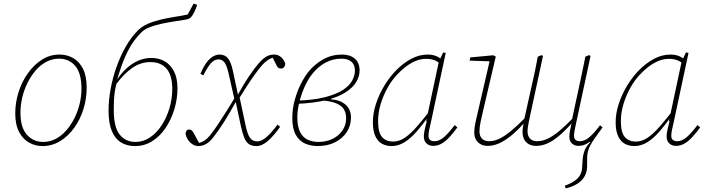

<svg xmlns="http://www.w3.org/2000/svg" viewBox="-20 -802 3929 1070"><path d="M217 12Q177 12 142.5 -7Q108 -26 86.5 -66.5Q65 -107 65 -171Q65 -229 83 -287Q101 -345 134.5 -392.5Q168 -440 213 -469Q258 -498 312 -498Q354 -498 388.5 -478Q423 -458 443 -417.5Q463 -377 463 -313Q463 -252 445 -194Q427 -136 393.5 -89.5Q360 -43 315 -15.5Q270 12 217 12ZM221 -11Q258 -11 290.5 -28Q323 -45 349.5 -75.5Q376 -106 395 -144Q414 -182 424 -224Q434 -266 434 -307Q434 -394 399.5 -434.5Q365 -475 309 -475Q271 -475 237.5 -457Q204 -439 178 -408.5Q152 -378 133 -339.5Q114 -301 104 -258.5Q94 -216 94 -175Q94 -91 130 -51Q166 -11 221 -11Z M732 12Q687 12 654 -8.5Q621 -29 603 -72.5Q585 -116 585 -186Q585 -244 596.5 -306.5Q608 -369 629.5 -429.5Q651 -490 681 -542.5Q711 -595 748 -632Q771 -655 804.5 -669.5Q838 -684 876.5 -693Q915 -702 953.5 -708Q992 -714 1026 -721L1059 -782L1079 -775Q1071 -752 1062 -733Q1053 -714 1041 -703Q1035 -696 1011 -692Q987 -688 953.5 -683Q920 -678 884 -670.5Q848 -663 817 -651.5Q786 -640 768 -622Q747 -601 728 -575.5Q709 -550 691.5 -515.5Q674 -481 657.5 -435.5Q641 -390 625 -329H617Q634 -364 657 -391.5Q680 -419 706.5 -438.5Q733 -458 762.5 -468.5Q792 -479 823 -479Q866 -479 898.5 -460Q931 -441 950 -403.5Q969 -366 969 -310Q969 -250 951.5 -192.5Q934 -135 902.5 -88.5Q871 -42 828 -15Q785 12 732 12ZM735 -11Q779 -11 816.5 -36.5Q854 -62 881.5 -104.5Q909 -147 924.5 -199.5Q940 -252 940 -306Q940 -383 908 -419.5Q876 -456 819 -456Q763 -456 716.5 -423Q670 -390 629 -335Q623 -313 619.5 -289Q616 -265 615 -239.5Q614 -214 614 -189Q614 -93 647 -52Q680 -11 735 -11Z M1409 12Q1383 12 1367 1Q1351 -10 1341 -35Q1331 -60 1322 -101L1294 -232L1290 -233L1253 -397Q1242 -442 1229 -456.5Q1216 -471 1198 -471Q1176 -471 1157.5 -452Q1139 -433 1113 -382L1097 -391Q1114 -431 1131.5 -454Q1149 -477 1167.5 -487.5Q1186 -498 1204 -498Q1233 -498 1250.5 -477Q1268 -456 1279 -402L1306 -275H1312L1348 -106Q1359 -54 1373 -34Q1387 -14 1414 -14Q1437 -14 1464.5 -37.5Q1492 -61 1527 -108L1541 -95Q1507 -47 1474 -17.5Q1441 12 1409 12ZM1014 -56Q1015 -67 1019.5 -73.5Q1024 -80 1033 -80Q1044 -80 1050 -74Q1056 -68 1063 -54L1094 3L1072 -3L1092 -6Q1109 -11 1122.5 -20.5Q1136 -30 1150 -47Q1171 -73 1195.5 -110Q1220 -147 1245.5 -187.5Q1271 -228 1293 -266L1305 -254Q1261 -173 1228 -121.5Q1195 -70 1168 -36Q1150 -12 1129 0Q1108 12 1086 12Q1061 12 1040.5 -7.5Q1020 -27 1014 -56ZM1311 -251 1299 -263Q1339 -335 1369.5 -379.5Q1400 -424 1421 -448Q1441 -472 1461.5 -485Q1482 -498 1508 -498Q1532 -498 1548.5 -481.5Q1565 -465 1570 -446Q1570 -437 1563.5 -428.5Q1557 -420 1547 -420Q1536 -420 1530 -425Q1524 -430 1518 -444L1495 -490L1516 -483L1496 -479Q1483 -475 1468 -464Q1453 -453 1439 -437Q1418 -412 1398 -384Q1378 -356 1357 -323.5Q1336 -291 1311 -251Z M1751 12Q1712 12 1680 -2Q1648 -16 1628.5 -50.5Q1609 -85 1609 -144Q1609 -197 1623 -246.5Q1637 -296 1657.5 -336Q1678 -376 1698 -401Q1734 -445 1781.5 -471.5Q1829 -498 1886 -498Q1931 -498 1957.5 -475Q1984 -452 1984 -409Q1984 -377 1965.5 -345.5Q1947 -314 1906 -287.5Q1865 -261 1797 -244Q1729 -227 1630 -223L1631 -241Q1728 -244 1791.5 -260.5Q1855 -277 1891.5 -301Q1928 -325 1943 -353.5Q1958 -382 1958 -409Q1958 -441 1938.5 -458Q1919 -475 1882 -475Q1835 -475 1794 -453Q1753 -431 1721 -391Q1706 -373 1691 -345.5Q1676 -318 1664 -285Q1652 -252 1644.5 -217Q1637 -182 1637 -148Q1637 -96 1652.5 -66Q1668 -36 1694.5 -23.5Q1721 -11 1755 -11Q1798 -11 1833 -28Q1868 -45 1888.5 -75Q1909 -105 1909 -143Q1909 -171 1897 -192Q1885 -213 1854 -226Q1823 -239 1767 -243L1825 -258V-248Q1861 -246 1886 -232.5Q1911 -219 1923.5 -197.5Q1936 -176 1936 -147Q1936 -102 1912.5 -66Q1889 -30 1847 -9Q1805 12 1751 12Z M2162 12Q2133 12 2109.5 -0.5Q2086 -13 2072 -42.5Q2058 -72 2058 -121Q2058 -170 2075 -222.5Q2092 -275 2121.5 -324Q2151 -373 2189.5 -412Q2228 -451 2272.5 -474.5Q2317 -498 2363 -498Q2382 -498 2397.5 -494Q2413 -490 2425 -482.5Q2437 -475 2445 -464L2441 -439Q2423 -458 2402.5 -466Q2382 -474 2355 -474Q2322 -474 2292 -460.5Q2262 -447 2236.5 -426.5Q2211 -406 2190 -383Q2163 -354 2139.5 -312Q2116 -270 2101.5 -222Q2087 -174 2087 -127Q2087 -63 2109.5 -38Q2132 -13 2170 -13Q2205 -13 2237 -35Q2269 -57 2304.5 -98Q2340 -139 2384 -195L2387 -159H2372Q2337 -109 2303 -70Q2269 -31 2234.5 -9.5Q2200 12 2162 12ZM2394 11Q2371 11 2356.5 -3Q2342 -17 2342 -41Q2342 -53 2344 -65Q2346 -77 2349.5 -91Q2353 -105 2358 -125L2355 -127L2427 -465L2429 -466L2450 -510L2464 -507L2380 -114Q2376 -97 2372 -79Q2368 -61 2368 -45Q2368 -29 2377 -22Q2386 -15 2401 -15Q2428 -15 2454 -37.5Q2480 -60 2514 -105L2529 -92Q2507 -62 2485.5 -38.5Q2464 -15 2441.5 -2Q2419 11 2394 11Z M3133 248 3127 233Q3173 217 3197.5 193.5Q3222 170 3224 133L3227 87Q3228 73 3231 60Q3234 47 3238.5 35.5Q3243 24 3250.5 13Q3258 2 3269 -9L3262 -17L3312 -79L3338 -92Q3313 -57 3296 -33.5Q3279 -10 3269.5 8.5Q3260 27 3256 44Q3252 61 3252 82V122Q3252 171 3221.5 202.5Q3191 234 3133 248ZM2698 11Q2676 11 2659 2Q2642 -7 2632.5 -24Q2623 -41 2623 -64Q2623 -87 2629 -116Q2635 -145 2643 -178L2712 -476L2719 -460L2597 -464L2601 -482L2729 -494L2743 -487L2673 -188Q2665 -155 2658.5 -124Q2652 -93 2652 -70Q2652 -44 2666 -29.5Q2680 -15 2706 -15Q2733 -15 2762 -28.5Q2791 -42 2827.5 -72Q2864 -102 2912 -151L2914 -115H2900Q2858 -69 2823 -41.5Q2788 -14 2757.5 -1.5Q2727 11 2698 11ZM2968 11Q2945 11 2928 2Q2911 -7 2901.5 -24.5Q2892 -42 2892 -68Q2892 -79 2894 -91Q2896 -103 2899 -119H2898Q2899 -126 2901 -133.5Q2903 -141 2904 -148L2942 -319Q2952 -360 2960.5 -402Q2969 -444 2977 -486L2998 -495L3006 -490L2932 -147Q2929 -133 2926.5 -120Q2924 -107 2922 -95Q2920 -83 2920 -70Q2920 -44 2934 -29.5Q2948 -15 2973 -15Q3002 -15 3032 -29Q3062 -43 3098 -73Q3134 -103 3180 -151L3182 -117H3168Q3126 -70 3092 -42Q3058 -14 3028 -1.5Q2998 11 2968 11ZM3204 11Q3182 11 3167.5 -2.5Q3153 -16 3153 -40Q3153 -57 3157 -76.5Q3161 -96 3166 -118L3164 -119L3207 -318Q3216 -360 3225 -402Q3234 -444 3242 -486L3263 -495L3271 -490L3189 -108Q3186 -93 3182.5 -76Q3179 -59 3179 -45Q3179 -30 3187.5 -22.5Q3196 -15 3212 -15Q3238 -15 3264 -37Q3290 -59 3324 -104L3338 -92Q3317 -62 3295.5 -38.5Q3274 -15 3251.5 -2Q3229 11 3204 11Z M3515 12Q3486 12 3462.5 -0.5Q3439 -13 3425 -42.5Q3411 -72 3411 -121Q3411 -170 3428 -222.5Q3445 -275 3474.5 -324Q3504 -373 3542.5 -412Q3581 -451 3625.5 -474.5Q3670 -498 3716 -498Q3735 -498 3750.5 -494Q3766 -490 3778 -482.5Q3790 -475 3798 -464L3794 -439Q3776 -458 3755.5 -466Q3735 -474 3708 -474Q3675 -474 3645 -460.5Q3615 -447 3589.5 -426.5Q3564 -406 3543 -383Q3516 -354 3492.5 -312Q3469 -270 3454.5 -222Q3440 -174 3440 -127Q3440 -63 3462.5 -38Q3485 -13 3523 -13Q3558 -13 3590 -35Q3622 -57 3657.5 -98Q3693 -139 3737 -195L3740 -159H3725Q3690 -109 3656 -70Q3622 -31 3587.5 -9.5Q3553 12 3515 12ZM3747 11Q3724 11 3709.5 -3Q3695 -17 3695 -41Q3695 -53 3697 -65Q3699 -77 3702.5 -91Q3706 -105 3711 -125L3708 -127L3780 -465L3782 -466L3803 -510L3817 -507L3733 -114Q3729 -97 3725 -79Q3721 -61 3721 -45Q3721 -29 3730 -22Q3739 -15 3754 -15Q3781 -15 3807 -37.5Q3833 -60 3867 -105L3882 -92Q3860 -62 3838.5 -38.5Q3817 -15 3794.5 -2Q3772 11 3747 11Z"/></svg>

Font: Source Serif 4 ExtraLight
Style: Italic
Weight: 250
Italic angle: -12°
Designer: Frank Grießhammer
Foundry: Adobe Systems Incorporated
Version: Version 4.004;hotconv 1.0.116;makeotfexe 2.5.65601